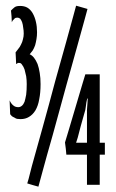

<svg xmlns="http://www.w3.org/2000/svg" viewBox="-20 -665 417 691"><path d="M295.9 -309.6Q295.9 -309.6 295.9 -309.6Q295.9 -309.6 295.9 -309.6Q294.9 -303.7 294.9 -295.9Q293.9 -289.1 293.9 -282.2Q293 -275.4 293 -268.6Q293 -262.7 293 -256.8Q293 -256.8 293 -243.2Q293 -229.5 293 -211.9Q293 -190.4 293 -170.9Q293 -151.4 293 -151.4Q293 -151.4 273.4 -151.4Q253.9 -151.4 253.9 -151.4Q253.9 -151.4 259.8 -169.9Q264.6 -189.5 270.5 -210.9Q275.4 -228.5 279.3 -242.2Q283.2 -255.9 283.2 -255.9Q283.2 -255.9 283.2 -255.9Q283.2 -255.9 283.2 -255.9Q285.2 -262.7 287.1 -269.5Q288.1 -276.4 289.1 -283.2Q290 -290 291 -296.9Q293 -304.7 293.9 -310.5Q293.9 -310.5 294.9 -310.5Q295.9 -309.6 295.9 -309.6ZM357.4 -108.4Q357.4 -108.4 357.4 -129.9Q357.4 -151.4 357.4 -151.4Q357.4 -151.4 347.7 -151.4Q338.9 -151.4 338.9 -151.4Q338.9 -151.4 338.9 -182.6Q338.9 -214.8 338.9 -255.9Q338.9 -305.7 338.9 -351.6Q338.9 -397.5 338.9 -397.5Q338.9 -397.5 313.5 -397.5Q287.1 -397.5 287.1 -397.5Q287.1 -397.5 277.3 -365.2Q268.6 -334 255.9 -293Q241.2 -242.2 227.5 -197.3Q213.9 -152.3 213.9 -152.3Q213.9 -152.3 216.8 -129.9Q218.8 -108.4 218.8 -108.4Q218.8 -108.4 255.9 -108.4Q293 -108.4 293 -108.4Q293 -108.4 293 -93.8Q293 -80.1 293 -62.5Q293 -40 293 -19.5Q293 0 293 0Q293 0 316.4 0Q338.9 0 338.9 0Q338.9 0 338.9 -13.7Q338.9 -28.3 338.9 -45.9Q338.9 -68.4 338.9 -87.9Q338.9 -108.4 338.9 -108.4Q338.9 -108.4 347.7 -108.4Q357.4 -108.4 357.4 -108.4ZM294.9 -632.8Q294.9 -632.8 274.4 -638.7Q253.9 -644.5 253.9 -644.5Q253.9 -644.5 244.1 -608.4Q233.4 -571.3 217.8 -512.7Q209 -481.4 199.2 -446.3Q189.5 -410.2 178.7 -373Q156.2 -288.1 132.8 -204.1Q109.4 -120.1 94.7 -67.4Q86.9 -38.1 83 -21.5Q78.1 -4.9 78.1 -4.9Q78.1 -4.9 97.7 1Q118.2 6.8 118.2 6.8Q118.2 6.8 132.8 -46.9Q147.5 -101.6 169.9 -179.7Q181.6 -222.7 194.3 -268.6Q207 -315.4 219.7 -361.3Q239.3 -429.7 255.9 -491.2Q272.5 -552.7 283.2 -589.8Q289.1 -610.4 292 -622.1Q294.9 -632.8 294.9 -632.8ZM126 -362.3Q126 -384.8 123 -402.3Q120.1 -420.9 115.2 -434.6Q109.4 -448.2 102.5 -457Q95.7 -465.8 86.9 -469.7Q86.9 -469.7 86.9 -469.7Q86.9 -469.7 86.9 -469.7Q91.8 -475.6 97.7 -483.4Q102.5 -491.2 106.4 -502Q109.4 -512.7 111.3 -524.4Q113.3 -536.1 113.3 -548.8Q113.3 -548.8 113.3 -548.8Q113.3 -548.8 113.3 -548.8Q113.3 -569.3 109.4 -585.9Q105.5 -603.5 97.7 -617.2Q89.8 -630.9 78.1 -637.7Q67.4 -643.6 52.7 -643.6Q52.7 -643.6 52.7 -643.6Q52.7 -643.6 52.7 -643.6Q45.9 -643.6 41 -642.6Q36.1 -641.6 32.2 -638.7Q28.3 -635.7 25.4 -632.8Q22.5 -629.9 19.5 -627Q19.5 -627 21.5 -606.4Q22.5 -585 22.5 -585Q22.5 -585 22.5 -585Q22.5 -585 22.5 -585Q23.4 -587.9 25.4 -590.8Q28.3 -593.8 31.2 -596.7Q33.2 -599.6 36.1 -600.6Q39.1 -601.6 42 -601.6Q42 -601.6 42 -601.6Q42 -601.6 42 -601.6Q47.9 -601.6 52.7 -597.7Q56.6 -592.8 59.6 -585Q62.5 -576.2 63.5 -565.4Q65.4 -555.7 65.4 -543.9Q65.4 -543.9 65.4 -543.9Q65.4 -543.9 65.4 -543.9Q65.4 -533.2 62.5 -523.4Q60.5 -513.7 55.7 -504.9Q51.8 -496.1 45.9 -489.3Q41 -482.4 36.1 -476.6Q36.1 -476.6 37.1 -456.1Q38.1 -434.6 38.1 -434.6Q38.1 -434.6 38.1 -434.6Q38.1 -434.6 38.1 -434.6Q40 -435.5 42 -436.5Q43 -437.5 43.9 -438.5Q44.9 -438.5 45.9 -438.5Q47.9 -438.5 49.8 -438.5Q49.8 -438.5 49.8 -438.5Q49.8 -438.5 49.8 -438.5Q55.7 -438.5 59.6 -431.6Q64.5 -425.8 68.4 -415Q71.3 -403.3 74.2 -390.6Q76.2 -377 76.2 -362.3Q76.2 -362.3 76.2 -362.3Q76.2 -362.3 76.2 -362.3Q76.2 -339.8 74.2 -324.2Q71.3 -308.6 68.4 -298.8Q64.5 -289.1 58.6 -284.2Q52.7 -279.3 45.9 -279.3Q45.9 -279.3 45.9 -279.3Q45.9 -279.3 45.9 -279.3Q35.2 -279.3 28.3 -285.2Q20.5 -291 14.6 -303.7Q14.6 -303.7 15.6 -279.3Q16.6 -253.9 16.6 -253.9Q16.6 -253.9 16.6 -253.9Q16.6 -253.9 16.6 -253.9Q19.5 -250 22.5 -247.1Q26.4 -244.1 31.2 -242.2Q35.2 -239.3 41 -237.3Q46.9 -236.3 53.7 -236.3Q53.7 -236.3 53.7 -236.3Q53.7 -236.3 53.7 -236.3Q71.3 -236.3 84 -244.1Q97.7 -252 107.4 -267.6Q117.2 -284.2 121.1 -307.6Q126 -331.1 126 -362.3Q126 -362.3 126 -362.3Q126 -362.3 126 -362.3Z"/></svg>

Font: AgendaMediumCondGoodkids
Style: AgendaMediumCondGoodkids
Weight: 500
Designer: ""
Version: ""